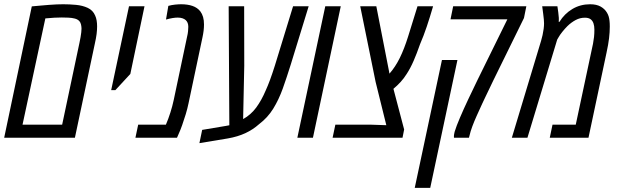

<svg xmlns="http://www.w3.org/2000/svg" viewBox="-20 -660 2964 920"><path d="M0 0 132.3 -629.4Q154.3 -631.3 175.3 -633.3Q196.3 -635.3 215.6 -636.7Q234.9 -638.2 252 -638.9Q269 -639.6 283.2 -639.6Q313 -639.6 344.2 -636.7Q375.5 -633.8 400.4 -622.3Q425.3 -610.8 436 -585.4Q440.9 -574.7 443.1 -561.5Q445.3 -548.3 445.3 -533.7Q445.3 -516.6 442.9 -497.1Q440.4 -477.5 434.6 -451.7L338.9 0ZM87.9 -62.5H277.8L360.8 -455.1Q363.8 -468.8 366 -481.7Q368.2 -494.6 369.4 -504.9Q370.6 -515.1 370.6 -522.5Q370.6 -531.2 368.4 -541.7Q366.2 -552.2 360.4 -558.6Q352.5 -567.4 338.6 -571Q324.7 -574.7 308.1 -575.4Q291.5 -576.2 275.9 -576.2Q258.8 -576.2 240.5 -575.2Q222.2 -574.2 197.3 -571.8Z M512.7 -228 598.1 -629.9H672.4L604.5 -305.7L532.7 -228Z M628.9 0 642.1 -62.5H774.9Q786.6 -89.8 796.4 -120.6Q806.2 -151.4 812.5 -181.2L876.5 -484.4Q879.9 -498 881.1 -510.7Q882.3 -523.4 882.3 -531.7Q882.3 -542 879.2 -550Q876 -558.1 870.1 -563.5Q863.8 -569.3 854 -572.5Q844.2 -575.7 831.5 -575.7Q820.8 -575.7 807.1 -573.5Q793.5 -571.3 775.4 -566.4L786.6 -631.8Q802.2 -636.2 818.8 -637.9Q835.4 -639.6 847.7 -639.6Q878.9 -639.6 902.3 -631.6Q925.8 -623.5 939.9 -605.5Q948.7 -593.8 953.1 -578.4Q957.5 -563 957.5 -542.5Q957.5 -528.3 955.6 -512.5Q953.6 -496.6 950.2 -481L883.3 -164.6Q878.4 -140.6 870.1 -113Q861.8 -85.4 853 -60.8Q844.2 -36.1 837.4 -21.5L828.1 0Z M935.5 25.9 948.7 -37.6 1062 -56.6Q1072.8 -58.6 1082.8 -60.5Q1092.8 -62.5 1103 -64.5L1079.1 -22L1075.7 -629.9H1149.9L1150.4 -345.2L1145 -89.4Q1182.1 -109.9 1207.8 -144.8Q1233.4 -179.7 1253.4 -227.1Q1262.7 -247.1 1274.2 -278.1Q1285.6 -309.1 1297.4 -346.7L1384.3 -629.9H1459L1373 -350.1Q1354 -289.1 1335 -235.8Q1315.9 -182.6 1289.3 -139.4Q1262.7 -96.2 1221.2 -64.9Q1192.4 -39.1 1155.8 -22Q1119.1 -4.9 1071.3 3.4Z M1404.8 0 1538.6 -629.9H1612.8L1479.5 0Z M1573.7 0 1586.9 -62.5H1760.3Q1777.8 -62 1795.7 -61.3Q1813.5 -60.5 1831.1 -60.1L1779.8 -267.6L1706.1 -629.9H1783.2L1844.2 -317.9Q1844.7 -315.4 1845.2 -312.3Q1845.7 -309.1 1846.2 -307.1Q1874.5 -339.4 1895.8 -382.6Q1917 -425.8 1935.5 -484.9L1980.5 -629.9H2055.2Q2039.6 -576.2 2024.7 -532Q2009.8 -487.8 1992.7 -448.2Q1977.1 -403.3 1961.9 -368.4Q1946.8 -333.5 1928.7 -305.7Q1915.5 -284.7 1899.7 -267.3Q1883.8 -250 1865.2 -234.4L1916.5 -39.6L1908.7 0Z M2155.3 0Q2155.3 -2 2155 -5.1Q2154.8 -8.3 2155.3 -12.7Q2155.8 -15.1 2156.2 -17.6Q2156.7 -20 2157.2 -22.9Q2157.7 -25.9 2158.7 -29.3Q2166.5 -55.2 2184.1 -96.4Q2201.7 -137.7 2224.1 -185.1Q2246.6 -232.4 2268.1 -276.9L2411.1 -567.4H2138.7L2151.4 -629.9H2502L2490.7 -573.7L2344.2 -275.4Q2340.3 -267.1 2335.9 -258.1Q2331.5 -249 2326.7 -238.8Q2321.8 -228.5 2316.2 -217Q2310.5 -205.6 2304.4 -192.4Q2298.3 -179.2 2291 -164.1Q2276.4 -132.3 2264.2 -105.2Q2252 -78.1 2243.2 -54.4Q2234.4 -30.8 2229.5 -9.3L2227.1 0ZM1967.3 240.2 2097.7 -372.6H2171.9L2041.5 240.2Z M2432.6 0 2572.8 -464.8Q2576.7 -477.1 2579.8 -491.9Q2583 -506.8 2585 -521.5Q2586.9 -536.1 2586.9 -547.9Q2586.9 -556.2 2585.9 -566.7Q2585 -577.1 2583 -592.3Q2581.1 -607.4 2578.1 -629.9H2650.9Q2653.3 -615.2 2655 -601.1Q2656.7 -586.9 2657.7 -574.2Q2657.7 -568.8 2657.7 -564.5Q2657.7 -560.1 2657.2 -555.2H2660.6Q2684.6 -594.2 2722.7 -616.9Q2760.7 -639.6 2807.6 -639.6Q2838.4 -639.6 2858.2 -628.4Q2877.9 -617.2 2888.2 -599.6Q2893.6 -590.8 2896.5 -581.3Q2899.4 -571.8 2900.6 -560.1Q2901.9 -548.3 2901.9 -532.7Q2901.9 -505.9 2898.4 -476.6Q2895 -447.3 2886.2 -407.2L2799.8 0H2614.3L2627.4 -62.5H2738.8L2813 -410.6Q2818.4 -433.6 2821.5 -450.4Q2824.7 -467.3 2826.4 -482.9Q2828.1 -498.5 2828.1 -518.1Q2828.1 -535.6 2823.7 -548.3Q2819.3 -561 2809.6 -568.1Q2799.8 -575.2 2782.7 -575.2Q2759.3 -575.2 2738.3 -564Q2717.3 -552.7 2699.2 -535.2Q2686.5 -522.5 2674.6 -507.6Q2662.6 -492.7 2656.2 -481L2649.9 -470.2L2507.3 0Z"/></svg>

Font: Open Sans Condensed
Style: Italic
Weight: 400
Width: 3
Italic angle: -12°
Designer: Monotype Design Team
Foundry: Monotype Imaging Inc.
Version: Version 3.000